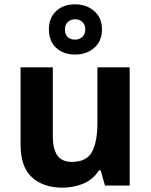

<svg xmlns="http://www.w3.org/2000/svg" viewBox="-20 -857 697 887"><path d="M579 -546V0H465L445 -70H437Q411 -28 365.5 -9Q320 10 269 10Q181 10 128 -37.5Q75 -85 75 -190V-546H224V-227Q224 -169 245 -139Q266 -109 312 -109Q380 -109 405 -155.5Q430 -202 430 -289V-546ZM327 -605Q273 -605 239.5 -636Q206 -667 206 -721Q206 -775 239.5 -806Q273 -837 327 -837Q379 -837 415 -806Q451 -775 451 -722Q451 -667 415.5 -636Q380 -605 327 -605ZM327 -674Q347 -674 360.5 -686.5Q374 -699 374 -721Q374 -743 360.5 -755.5Q347 -768 327 -768Q307 -768 293.5 -755.5Q280 -743 280 -721Q280 -699 292 -686.5Q304 -674 327 -674Z"/></svg>

Font: Noto Sans Gurmukhi
Style: Bold
Weight: 700
Designer: Jelle Bosma - Monotype Design Team
Foundry: Monotype Imaging Inc.
Version: Version 2.004; ttfautohint (v1.8.4.7-5d5b)